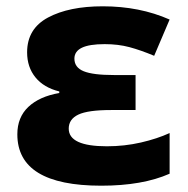

<svg xmlns="http://www.w3.org/2000/svg" viewBox="-20 -579 595 609"><path d="M410 -230H332Q259 -230 228.5 -215.5Q198 -201 198 -171Q198 -115 319 -115Q375 -115 427 -127Q479 -139 518 -157V-28Q432 10 301 10Q35 10 35 -153Q35 -207 70 -240Q105 -273 168 -284V-289Q119 -301 92.5 -333.5Q66 -366 66 -413Q66 -488 132.5 -523.5Q199 -559 306 -559Q423 -559 518 -517L469 -402Q426 -420 390.5 -429.5Q355 -439 312 -439Q263 -439 239.5 -427.5Q216 -416 216 -393Q216 -365 245.5 -353Q275 -341 341 -341H410Z"/></svg>

Font: Noto Sans UI ExtraBold
Style: Regular
Weight: 800
Designer: Monotype Design Team
Foundry: Monotype Imaging Inc.
Version: Version 1.001